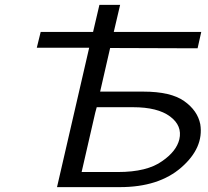

<svg xmlns="http://www.w3.org/2000/svg" viewBox="-20 -768 854 788"><path d="M131 -572 147 -637H362L388 -748H473L447 -637H806L791 -570H716L432 -571L391 -392H568Q681 -392 736 -353Q791 -314 802 -258Q817 -162 724.5 -81Q632 0 472 0H214L346 -572ZM315 -62H464Q584 -62 646 -107Q704 -147 716 -196Q729 -252 678 -290Q627 -328 526 -328H377L371 -306Z"/></svg>

Font: Coval
Style: Light Italic
Weight: 300
Foundry: Context Ltd
Version: Version 001.000